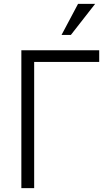

<svg xmlns="http://www.w3.org/2000/svg" viewBox="-20 -969 555 989"><path d="M90 0V-710H491V-650H156V0ZM345 -789H297L382 -949H470Z"/></svg>

Font: Rising Sun Light
Style: Regular
Weight: 300
Designer: Matt McInerney, Pablo Impallari, Rodrigo Fuenzalida (Raleway font), Stephen Hutchings (Greek), Cristiano Sobral (main ch
Foundry: The Rising Sun Project Authors
Version: Version 4.327; ttfautohint (v1.8.4.7-5d5b-dirty)